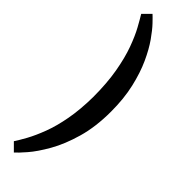

<svg xmlns="http://www.w3.org/2000/svg" viewBox="-309 -696 887 887"><g transform="rotate(45 134.0 -253.0)"><path d="M235 -251Q235 -152 212.5 -73.5Q190 5 157.5 62Q125 119 95 153.5Q65 188 51 200L14 163Q28 142 47 107.5Q66 73 85 23Q104 -27 116 -92.5Q128 -158 129 -240Q129 -331 116.5 -402Q104 -473 85 -525Q66 -577 46.5 -612.5Q27 -648 14 -669L51 -706Q60 -698 81.5 -675.5Q103 -653 129 -616Q155 -579 179 -526.5Q203 -474 219 -405Q235 -336 235 -251Z"/></g></svg>

Font: Yrsa SemiBold
Style: Regular
Weight: 600
Version: Version 2.004